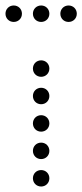

<svg xmlns="http://www.w3.org/2000/svg" viewBox="-50 -700 300 700"><path d="M0 -620C17 -620 30 -633 30 -650C30 -667 17 -680 0 -680C-17 -680 -30 -667 -30 -650C-30 -633 -17 -620 0 -620ZM100 -620C117 -620 130 -633 130 -650C130 -667 117 -680 100 -680C83 -680 70 -667 70 -650C70 -633 83 -620 100 -620ZM200 -620C217 -620 230 -633 230 -650C230 -667 217 -680 200 -680C183 -680 170 -667 170 -650C170 -633 183 -620 200 -620ZM100 -420C117 -420 130 -433 130 -450C130 -467 117 -480 100 -480C83 -480 70 -467 70 -450C70 -433 83 -420 100 -420ZM100 -320C117 -320 130 -333 130 -350C130 -367 117 -380 100 -380C83 -380 70 -367 70 -350C70 -333 83 -320 100 -320ZM100 -220C117 -220 130 -233 130 -250C130 -267 117 -280 100 -280C83 -280 70 -267 70 -250C70 -233 83 -220 100 -220ZM100 -120C117 -120 130 -133 130 -150C130 -167 117 -180 100 -180C83 -180 70 -167 70 -150C70 -133 83 -120 100 -120ZM100 -20C117 -20 130 -33 130 -50C130 -67 117 -80 100 -80C83 -80 70 -67 70 -50C70 -33 83 -20 100 -20Z"/></svg>

Font: TINY 5x3 60
Style: Regular
Weight: 150
Designer: Jack Halten Fahnestock
Foundry: Velvetyne Type Foundry
Version: Version 1.002;hotconv 1.0.109;makeotfexe 2.5.65596